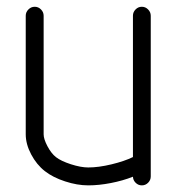

<svg xmlns="http://www.w3.org/2000/svg" viewBox="-20 -559 551 579"><path d="M111.6 -511.5V-153.8Q111.6 -139.9 123 -118.2Q134.5 -96.4 148.7 -85.2Q163.6 -73.5 193.7 -63.7Q223.9 -54 246.1 -54Q277.1 -54 316.2 -63.4Q355.2 -72.8 380.9 -85.4V-511.5Q380.9 -522.5 388.8 -530.5Q396.7 -538.6 407.7 -538.6Q418.7 -538.6 426.6 -530.5Q434.6 -522.5 434.6 -511.5V-71.8V-68.6V-26.9Q434.6 -15.9 426.6 -7.9Q418.7 0 407.7 0Q397 0 389.2 -7.7Q381.3 -15.4 380.9 -26.1Q350.1 -13.9 314.1 -7Q278.1 0 246.1 0Q212.9 0 176.3 -12Q139.6 -23.9 115.2 -43Q90.3 -62.5 74 -93.4Q57.6 -124.3 57.6 -153.8V-511.5Q57.6 -522.5 65.7 -530.5Q73.7 -538.6 84.7 -538.6Q95.7 -538.6 103.6 -530.5Q111.6 -522.5 111.6 -511.5Z"/></svg>

Font: Tecnico
Style: Fino
Weight: 400
Version: Version 1.3